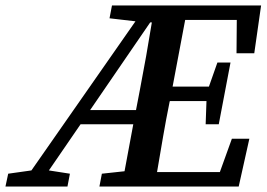

<svg xmlns="http://www.w3.org/2000/svg" viewBox="-55 -683 976 703"><path d="M457 -353Q469 -415 480 -477Q491 -539 501 -601H495L275 -280H443ZM-35 0 -25 -47 60 -59 441 -605 346 -616 355 -663H901L876 -488H811L812 -610H623L577 -366H710L741 -454H789L746 -228H698L701 -313H567L566 -310Q553 -246 542 -182Q531 -118 520 -53H750L794 -175H858L819 0H309L318 -47L401 -56L433 -228H240L124 -59L201 -47L192 0Z"/></svg>

Font: Source Serif Pro SemiBold
Style: Italic
Weight: 600
Italic angle: -12°
Designer: Frank Grießhammer
Foundry: Adobe Systems Incorporated
Version: Version 3.001;hotconv 1.0.111;makeotfexe 2.5.65597